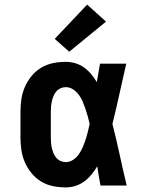

<svg xmlns="http://www.w3.org/2000/svg" viewBox="-20 -807 640 835"><path d="M266 8Q238 8 210.5 2.5Q183 -3 159 -17.5Q135 -32 117 -54Q99 -76 88 -101.5Q77 -127 73 -154.5Q69 -182 69 -210V-320Q69 -348 73 -375.5Q77 -403 88 -428.5Q99 -454 117 -476Q135 -498 159 -512.5Q183 -527 210.5 -532.5Q238 -538 266 -538Q287 -538 307.5 -532Q328 -526 345.5 -513.5Q363 -501 376.5 -484.5Q390 -468 401 -450Q405 -470 408 -490Q411 -510 415 -530H529Q514 -465 499.5 -399Q485 -333 469 -268Q486 -201 500.5 -134Q515 -67 531 0H417Q413 -21 409.5 -42Q406 -63 403 -84Q392 -65 378 -48Q364 -31 346.5 -18Q329 -5 308 1.5Q287 8 266 8ZM266 -102Q283 -102 298 -112Q313 -122 323 -136.5Q333 -151 340 -167.5Q347 -184 352.5 -200.5Q358 -217 362 -234Q366 -251 370 -268Q366 -285 361.5 -301.5Q357 -318 351.5 -334Q346 -350 339.5 -365.5Q333 -381 322.5 -395Q312 -409 297.5 -418.5Q283 -428 266 -428Q254 -428 243 -423Q232 -418 224.5 -409Q217 -400 212.5 -389Q208 -378 205.5 -366.5Q203 -355 202 -343.5Q201 -332 201 -320V-210Q201 -198 202 -186.5Q203 -175 205.5 -163.5Q208 -152 212.5 -141Q217 -130 224.5 -121Q232 -112 243 -107Q254 -102 266 -102ZM281 -582 218 -638 359 -787 441 -713Z"/></svg>

Font: Iosevka Slab XBdEx
Style: Regular
Weight: 800
Width: 7
Monospace: yes
Designer: Belleve Invis
Foundry: Belleve Invis
Version: Version 11.1.0; ttfautohint (v1.8.3)